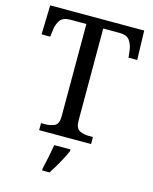

<svg xmlns="http://www.w3.org/2000/svg" viewBox="-135 -802 883 1111"><g transform="rotate(15 306.5 -246.5)"><path d="M150 0V-42H173Q206 -42 230.5 -53.5Q255 -65 255 -109V-664H159Q115 -664 98 -639.5Q81 -615 77 -582L72 -539H20L25 -714H588L593 -539H541L536 -582Q532 -615 515 -639.5Q498 -664 453 -664H356V-114Q356 -67 380 -54.5Q404 -42 438 -42H461V0ZM227 208Q235 175 243 136Q251 97 257 61H354V71Q345 92 331 119Q317 146 301 173Q285 200 271 221H227Z"/></g></svg>

Font: Noto Serif Test
Style: Regular
Weight: 400
Version: Version 1.000